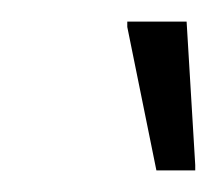

<svg xmlns="http://www.w3.org/2000/svg" viewBox="-20 -740 201 178"><path d="M125 -582 98 -715V-720H153L161 -587V-582Z"/></svg>

Font: Saira ExtraCondensed Light
Style: Italic
Weight: 300
Width: 2
Italic angle: -12°
Designer: Hector Gatti with collaboration of the Omnibus-Type team
Foundry: Omnibus-Type
Version: Version 1.101